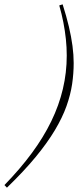

<svg xmlns="http://www.w3.org/2000/svg" viewBox="-94 -731 362 886"><path d="M-73.5 123Q-1 48.5 53 -24.8Q107 -98 142.8 -171.8Q178.5 -245.5 196.2 -320.8Q214 -396 214 -474.5Q214 -512.5 210 -550.5Q206 -588.5 198.5 -627.2Q191 -666 179.5 -706L195 -711Q212.5 -656 223.8 -608.5Q235 -561 240.5 -519.2Q246 -477.5 246 -440Q246 -392 238.8 -343Q231.5 -294 212.8 -241.2Q194 -188.5 159.2 -130.2Q124.5 -72 70.5 -6.5Q16.5 59 -62 135Z"/></svg>

Font: Newsreader 24pt ExtraLight
Style: Italic
Weight: 250
Italic angle: -17°
Designer: Hugues Gentile
Foundry: Production Type
Version: Version 1.003